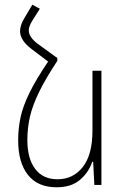

<svg xmlns="http://www.w3.org/2000/svg" viewBox="-20 -784 531 814"><path d="M223 -538V-526Q173 -450 145.5 -393.5Q118 -337 107 -289.5Q96 -242 96 -190Q96 -112 129 -68Q162 -24 224 -24Q290 -24 331 -76Q372 -128 372 -231V-484H410V0H380L375 -98H371Q356 -53 319 -21.5Q282 10 220 10Q140 10 98.5 -42.5Q57 -95 57 -189Q57 -239 67 -286Q77 -333 104.5 -389.5Q132 -446 184 -523L114 -576Q65 -613 65 -652Q65 -678 85 -710L117 -764L149 -747L118 -698Q102 -673 102 -655Q102 -627 139 -599Z"/></svg>

Font: Noto Sans Armenian SemiCondensed ExtraLight
Style: Regular
Weight: 200
Width: 4
Designer: Monotype Design Team
Foundry: Monotype Imaging Inc.
Version: Version 2.008; ttfautohint (v1.8.4.7-5d5b)